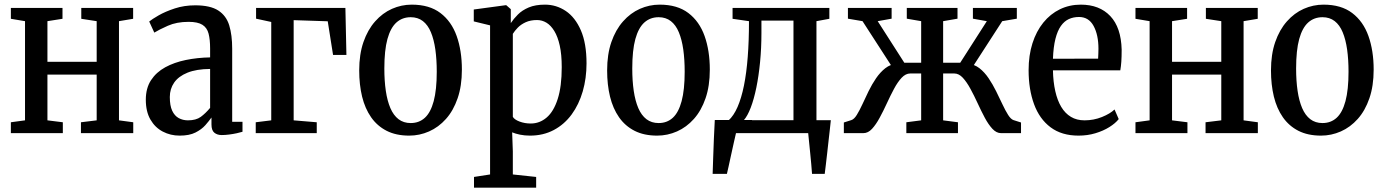

<svg xmlns="http://www.w3.org/2000/svg" viewBox="-20 -588 6113 848"><path d="M28 0V-48L90.5 -56.5V-494.5L28 -505V-553H256V-505L189.5 -494.5V-315H407V-494.5L339 -505V-553H568V-505L505.5 -494.5V-56.5L568.5 -48V0H337.5V-48L407 -56.5V-258.5H189.5V-56.5L257.5 -48V0Z M773.5 11Q733 11 699 -6.8Q665 -24.5 644.5 -59.8Q624 -95 624 -147.5Q624 -198.5 647 -233.8Q670 -269 709.8 -290.8Q749.5 -312.5 800.5 -323Q851.5 -333.5 908 -334.5V-374Q908 -413.5 901.2 -439.5Q894.5 -465.5 874 -478.5Q853.5 -491.5 813 -491.5Q760 -491.5 721.2 -474.2Q682.5 -457 661.5 -444L639 -493Q651 -503 680.5 -520Q710 -537 752 -550.8Q794 -564.5 842 -564.5Q909 -564.5 944.2 -541.5Q979.5 -518.5 992.5 -475.8Q1005.5 -433 1005.5 -373V-50H1051V-6Q1041.5 -3 1025.5 0.5Q1009.5 4 992 6.2Q974.5 8.5 959 8.5Q939.5 8.5 926.8 -1.8Q914 -12 914 -38.5V-69Q903.5 -54 887 -35.2Q870.5 -16.5 843.5 -2.8Q816.5 11 773.5 11ZM810 -56.5Q846 -56.5 867 -72Q888 -87.5 908 -111.5V-283.5Q847.5 -283 808 -267Q768.5 -251 749.2 -223.2Q730 -195.5 730 -159.5Q730 -121.5 740.5 -99Q751 -76.5 769.2 -66.5Q787.5 -56.5 810 -56.5Z M1109.5 0V-48L1178 -56.5V-491L1111 -505.5V-553H1505.5L1510 -345.5H1451L1427.5 -494L1277 -499V-56.5L1379 -48V0Z M1566.5 -277Q1566.5 -348 1585.2 -402.2Q1604 -456.5 1636.8 -493.5Q1669.5 -530.5 1711.2 -549Q1753 -567.5 1798.5 -567.5Q1876.5 -567.5 1925.2 -530.5Q1974 -493.5 1997 -428.8Q2020 -364 2020 -280.5Q2020 -208.5 2001.2 -154Q1982.5 -99.5 1949.8 -62.8Q1917 -26 1875 -7.5Q1833 11 1787.5 11Q1729.5 11 1687.8 -10.2Q1646 -31.5 1619 -70.2Q1592 -109 1579.2 -161.5Q1566.5 -214 1566.5 -277ZM1794 -44.5Q1831 -44.5 1856.5 -67.8Q1882 -91 1895.5 -141.2Q1909 -191.5 1909 -271Q1909 -325 1902.8 -369.2Q1896.5 -413.5 1883.2 -445.5Q1870 -477.5 1847.8 -494.8Q1825.5 -512 1794 -512Q1757 -512 1731 -488.8Q1705 -465.5 1691.2 -415.8Q1677.5 -366 1677.5 -285.5Q1677.5 -231 1684 -186.8Q1690.5 -142.5 1704.2 -110.5Q1718 -78.5 1740.2 -61.5Q1762.5 -44.5 1794 -44.5Z M2073.5 241V193.5L2144.5 182.5V-476L2072.5 -493.5V-546L2213 -565H2216L2236 -547.5V-486Q2248.5 -505 2267.5 -524Q2286.5 -543 2315.5 -555.2Q2344.5 -567.5 2387 -567.5Q2437 -567.5 2478.8 -539.5Q2520.5 -511.5 2545.5 -454Q2570.5 -396.5 2570.5 -308Q2570.5 -242.5 2553.8 -184.5Q2537 -126.5 2504.8 -82.5Q2472.5 -38.5 2426 -13.8Q2379.5 11 2320.5 11Q2297.5 11 2276.8 6.8Q2256 2.5 2242 -3.5L2245 80.5V182.5L2348 193.5V241ZM2324 -42.5Q2363.5 -42.5 2394.5 -69Q2425.5 -95.5 2443.2 -150.8Q2461 -206 2461 -291.5Q2461 -347.5 2452.2 -386.8Q2443.5 -426 2428.2 -451Q2413 -476 2393.5 -487.8Q2374 -499.5 2352 -499.5Q2323 -499.5 2301.8 -489.8Q2280.5 -480 2266.8 -465.8Q2253 -451.5 2245 -438.5V-72Q2251.5 -60 2274.5 -51.2Q2297.5 -42.5 2324 -42.5Z M2661.5 -277Q2661.5 -348 2680.2 -402.2Q2699 -456.5 2731.8 -493.5Q2764.5 -530.5 2806.2 -549Q2848 -567.5 2893.5 -567.5Q2971.5 -567.5 3020.2 -530.5Q3069 -493.5 3092 -428.8Q3115 -364 3115 -280.5Q3115 -208.5 3096.2 -154Q3077.5 -99.5 3044.8 -62.8Q3012 -26 2970 -7.5Q2928 11 2882.5 11Q2824.5 11 2782.8 -10.2Q2741 -31.5 2714 -70.2Q2687 -109 2674.2 -161.5Q2661.5 -214 2661.5 -277ZM2889 -44.5Q2926 -44.5 2951.5 -67.8Q2977 -91 2990.5 -141.2Q3004 -191.5 3004 -271Q3004 -325 2997.8 -369.2Q2991.5 -413.5 2978.2 -445.5Q2965 -477.5 2942.8 -494.8Q2920.5 -512 2889 -512Q2852 -512 2826 -488.8Q2800 -465.5 2786.2 -415.8Q2772.5 -366 2772.5 -285.5Q2772.5 -231 2779 -186.8Q2785.5 -142.5 2799.2 -110.5Q2813 -78.5 2835.2 -61.5Q2857.5 -44.5 2889 -44.5Z M3166 0V-55L3197 -55.5Q3220.5 -76.5 3237.5 -115.5Q3254.5 -154.5 3265.8 -210Q3277 -265.5 3282.5 -336.8Q3288 -408 3288 -494.5L3215.5 -505V-553H3643V-505L3586 -494.5V0ZM3265 -57H3484.5V-497H3343V-443Q3343 -375.5 3337 -314Q3331 -252.5 3320.5 -201.2Q3310 -150 3295.8 -112.8Q3281.5 -75.5 3265 -57ZM3127.5 180Q3129 145 3130 105.5Q3131 66 3133 24.2Q3135 -17.5 3137 -58H3302L3232 -6Q3227.5 12.5 3221.5 39.8Q3215.5 67 3209.2 95.5Q3203 124 3198 147Q3193 170 3190.5 180ZM3566.5 180Q3565 159.5 3563 136.5Q3561 113.5 3558.5 89.5Q3556 65.5 3553.8 42.8Q3551.5 20 3549.5 0L3503.5 -57H3649.5Q3647.5 -37 3644.8 -13.2Q3642 10.5 3639.2 36.2Q3636.5 62 3633.5 87.5Q3630.5 113 3627.8 136.8Q3625 160.5 3622.5 180Z M3707 0V-47L3740 -57.5Q3752.5 -61.5 3764.2 -80.5Q3776 -99.5 3788.8 -127.2Q3801.5 -155 3816.2 -185.2Q3831 -215.5 3849.2 -242.2Q3867.5 -269 3890.2 -286.8Q3913 -304.5 3941 -306.5L3940.5 -261L3789.5 -494.5L3725 -505.5V-553H3918V-505.5L3856.5 -494.5L3974 -311H4048.5V-494.5L3985 -505.5V-553H4209V-505.5L4145.5 -494.5V-311H4221L4338.5 -494.5L4277 -505.5V-553H4471V-505.5L4406.5 -494.5L4255.5 -261L4254.5 -306.5Q4283 -304.5 4305.8 -286.8Q4328.5 -269 4346.5 -242.2Q4364.5 -215.5 4379.5 -185.2Q4394.5 -155 4407.5 -127.2Q4420.5 -99.5 4432.5 -80.5Q4444.5 -61.5 4456.5 -57.5L4489.5 -47V0H4401Q4381 0 4363.2 -19Q4345.5 -38 4329.5 -68Q4313.5 -98 4298 -131.8Q4282.5 -165.5 4266.2 -195.5Q4250 -225.5 4232.5 -244.5Q4215 -263.5 4194.5 -263.5H4145.5V-56.5L4211 -48V0H3983V-48L4048.5 -56.5V-263.5H4000.5Q3980 -263.5 3962.2 -244.5Q3944.5 -225.5 3928.5 -195.5Q3912.5 -165.5 3897 -131.8Q3881.5 -98 3865.2 -68Q3849 -38 3831.5 -19Q3814 0 3793.5 0Z M4743.5 11Q4669 11 4620 -25.8Q4571 -62.5 4547 -128Q4523 -193.5 4523 -278Q4523 -343.5 4540 -396.8Q4557 -450 4588 -488.2Q4619 -526.5 4661.2 -547Q4703.5 -567.5 4753.5 -567.5Q4836 -567.5 4883.8 -517Q4931.5 -466.5 4934 -369Q4934 -336.5 4932.5 -315.5Q4931 -294.5 4928 -277.5H4630.5Q4631.5 -226.5 4640.8 -185.5Q4650 -144.5 4667.2 -115.8Q4684.5 -87 4710 -71.8Q4735.5 -56.5 4770 -56.5Q4810.5 -56.5 4847 -71.2Q4883.5 -86 4902.5 -104.5L4921 -62Q4906.5 -43.5 4879.8 -26.8Q4853 -10 4818 0.5Q4783 11 4743.5 11ZM4630.5 -328.5 4830 -329Q4830.5 -341 4831 -351.5Q4831.5 -362 4831.5 -372.5Q4831.5 -434 4810 -473.5Q4788.5 -513 4745.5 -513Q4721 -513 4700.8 -503.8Q4680.5 -494.5 4665.5 -473.2Q4650.5 -452 4641.5 -416.5Q4632.5 -381 4630.5 -328.5Z M4995 0V-48L5057.5 -56.5V-494.5L4995 -505V-553H5223V-505L5156.5 -494.5V-315H5374V-494.5L5306 -505V-553H5535V-505L5472.5 -494.5V-56.5L5535.5 -48V0H5304.5V-48L5374 -56.5V-258.5H5156.5V-56.5L5224.5 -48V0Z M5593.5 -277Q5593.5 -348 5612.2 -402.2Q5631 -456.5 5663.8 -493.5Q5696.5 -530.5 5738.2 -549Q5780 -567.5 5825.5 -567.5Q5903.5 -567.5 5952.2 -530.5Q6001 -493.5 6024 -428.8Q6047 -364 6047 -280.5Q6047 -208.5 6028.2 -154Q6009.5 -99.5 5976.8 -62.8Q5944 -26 5902 -7.5Q5860 11 5814.5 11Q5756.5 11 5714.8 -10.2Q5673 -31.5 5646 -70.2Q5619 -109 5606.2 -161.5Q5593.5 -214 5593.5 -277ZM5821 -44.5Q5858 -44.5 5883.5 -67.8Q5909 -91 5922.5 -141.2Q5936 -191.5 5936 -271Q5936 -325 5929.8 -369.2Q5923.5 -413.5 5910.2 -445.5Q5897 -477.5 5874.8 -494.8Q5852.5 -512 5821 -512Q5784 -512 5758 -488.8Q5732 -465.5 5718.2 -415.8Q5704.5 -366 5704.5 -285.5Q5704.5 -231 5711 -186.8Q5717.5 -142.5 5731.2 -110.5Q5745 -78.5 5767.2 -61.5Q5789.5 -44.5 5821 -44.5Z"/></svg>

Font: Merriweather 24pt SemiCondensed
Style: Regular
Weight: 400
Width: 4
Designer: Eben Sorkin
Foundry: Eben Sorkin
Version: Version 2.100